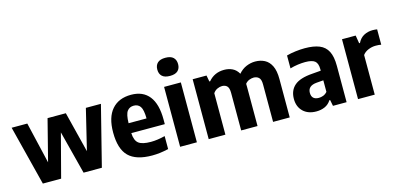

<svg xmlns="http://www.w3.org/2000/svg" viewBox="-71 -1238 3502 1694"><g transform="rotate(-15 1680.0 -390.5)"><path d="M154 0 15.5 -547H158.5L247 -169L343.5 -547H510.5L603.5 -175.5L693.5 -547H831L693 0H526L424.5 -395L321 0Z M1151 10.5Q1005 10.5 937.2 -56.5Q869.5 -123.5 869.5 -274.5Q869.5 -412.5 931.8 -484Q994 -555.5 1107.5 -555.5Q1216 -555.5 1272.5 -483.5Q1329 -411.5 1329 -270V-228H1023Q1026 -160.5 1058.8 -134.5Q1091.5 -108.5 1171 -108.5Q1201 -108.5 1233.8 -113.2Q1266.5 -118 1300.5 -126.5V-8Q1259.5 1.5 1223.5 6Q1187.5 10.5 1151 10.5ZM1106 -456.5Q1067 -456.5 1045.5 -427.8Q1024 -399 1022.5 -318.5H1186.5Q1185.5 -399 1165 -427.8Q1144.5 -456.5 1106 -456.5Z M1408 0V-547H1561V0ZM1484.5 -627Q1436 -627 1412.8 -648.8Q1389.5 -670.5 1389.5 -709.5Q1389.5 -748.5 1412.8 -770.5Q1436 -792.5 1484.5 -792.5Q1533 -792.5 1556.2 -770.5Q1579.5 -748.5 1579.5 -709.5Q1579.5 -670.5 1556.2 -648.8Q1533 -627 1484.5 -627Z M1669 0V-547H1795.5L1806 -490H1813.5Q1868.5 -555.5 1958 -555.5Q1999.5 -555.5 2033.2 -539Q2067 -522.5 2088 -485Q2120 -522 2160 -538.8Q2200 -555.5 2241 -555.5Q2289 -555.5 2327 -535.8Q2365 -516 2387 -471.2Q2409 -426.5 2409 -351V0H2257V-343Q2257 -388 2238.5 -405Q2220 -422 2192 -422Q2173 -422 2151.5 -413.8Q2130 -405.5 2114.5 -386Q2115 -372.5 2115 -358V0H1965.5V-343Q1965.5 -388 1948.5 -405Q1931.5 -422 1903.5 -422Q1882 -422 1859.2 -411.5Q1836.5 -401 1821.5 -378.5V0Z M2651.5 10Q2575.5 10 2531 -33Q2486.5 -76 2486.5 -147.5Q2486.5 -225 2537 -269Q2587.5 -313 2701 -321L2780 -327.5V-340.5Q2780 -395 2754.2 -415.8Q2728.5 -436.5 2666 -436.5Q2636 -436.5 2599 -431.5Q2562 -426.5 2527.5 -416V-534Q2565 -544.5 2609.8 -550Q2654.5 -555.5 2694 -555.5Q2775 -555.5 2826.8 -534.5Q2878.5 -513.5 2903.5 -464.8Q2928.5 -416 2928.5 -332V0H2804L2793 -56H2786Q2764 -21 2728.8 -5.5Q2693.5 10 2651.5 10ZM2636.5 -163.5Q2636.5 -100 2703 -100Q2722.5 -100 2742.8 -107.5Q2763 -115 2780 -134V-239.5L2717.5 -234.5Q2636.5 -227.5 2636.5 -163.5Z M3033 0V-547H3158L3170 -474H3177.5Q3198.5 -516.5 3234.5 -535.5Q3270.5 -554.5 3314 -554.5Q3325 -554.5 3335.8 -553.5Q3346.5 -552.5 3355 -551V-411Q3343 -413.5 3329.8 -414.2Q3316.5 -415 3304.5 -415Q3270 -415 3237 -401.2Q3204 -387.5 3185.5 -362V0Z"/></g></svg>

Font: Encode Sans SmCnd
Style: Bold
Weight: 700
Width: 4
Designer: Multiple Designers
Foundry: Impallari Type
Version: Version 3.002; ttfautohint (v1.8.3) -l 8 -r 50 -G 200 -x 14 